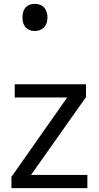

<svg xmlns="http://www.w3.org/2000/svg" viewBox="-20 -971 510 991"><path d="M431 0H39V-58L327 -468H56V-536H424V-470L140 -68H431ZM159 -811Q130 -811 113 -829Q96 -847 96 -881Q96 -914 112 -932.5Q128 -951 159 -951Q191 -951 208 -932Q225 -913 225 -881Q225 -848 207 -829.5Q189 -811 159 -811Z"/></svg>

Font: Noto Sans Tifinagh Ahaggar
Style: Regular
Weight: 400
Designer: JamraPatel
Foundry: JamraPatel LLC
Version: Version 2.006; ttfautohint (v1.8.4.7-5d5b)